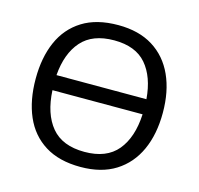

<svg xmlns="http://www.w3.org/2000/svg" viewBox="-106 -838 995 961"><g transform="rotate(15 391.0 -357.5)"><path d="M720 -358Q720 -247 682.5 -164.5Q645 -82 572 -36Q499 10 391 10Q280 10 206.5 -36Q133 -82 97 -165Q61 -248 61 -359Q61 -469 97 -551Q133 -633 206.5 -679Q280 -725 392 -725Q499 -725 572 -679.5Q645 -634 682.5 -551.5Q720 -469 720 -358ZM392 -646Q280 -646 223 -581.5Q166 -517 157 -403H623Q614 -517 558.5 -581.5Q503 -646 392 -646ZM391 -68Q505 -68 561.5 -136Q618 -204 624 -325H157Q163 -204 219.5 -136Q276 -68 391 -68Z"/></g></svg>

Font: Noto Sans Historical
Style: Regular
Weight: 400
Designer: Monotype Design Team
Foundry: Monotype Imaging Inc.
Version: Version 2.013; ttfautohint (v1.8.4.7-5d5b)